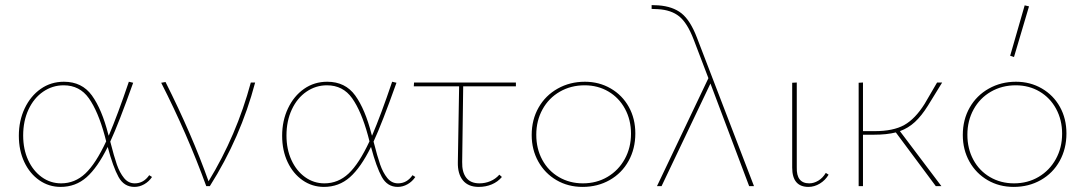

<svg xmlns="http://www.w3.org/2000/svg" viewBox="-20 -731 4257 754"><path d="M577 -36Q565 -18 546.5 -7.5Q528 3 508 3Q467 3 445.5 -36Q424 -75 403 -154Q363 -73 320 -35Q277 3 218 3Q172 3 134.5 -23Q97 -49 75.5 -94.5Q54 -140 54 -198Q54 -257 77 -305.5Q100 -354 140 -382Q180 -410 231 -410Q302 -410 341 -356Q380 -302 405 -204L407 -198Q442 -280 486 -410L503 -406Q446 -246 413 -175Q428 -116 439 -84.5Q450 -53 467 -32Q484 -11 509 -11Q544 -11 566 -43ZM397 -176 391 -199Q365 -294 329 -345Q293 -396 230 -396Q186 -396 149.5 -371Q113 -346 92 -301Q71 -256 71 -199Q71 -145 90.5 -102.5Q110 -60 144 -35.5Q178 -11 220 -11Q274 -11 315 -49.5Q356 -88 397 -176Z M982 -407Q925 -191 804 0H790Q715 -206 613 -406L630 -409Q734 -202 799 -19Q909 -199 965 -407Z M1611 -36Q1599 -18 1580.5 -7.5Q1562 3 1542 3Q1501 3 1479.5 -36Q1458 -75 1437 -154Q1397 -73 1354 -35Q1311 3 1252 3Q1206 3 1168.5 -23Q1131 -49 1109.5 -94.5Q1088 -140 1088 -198Q1088 -257 1111 -305.5Q1134 -354 1174 -382Q1214 -410 1265 -410Q1336 -410 1375 -356Q1414 -302 1439 -204L1441 -198Q1476 -280 1520 -410L1537 -406Q1480 -246 1447 -175Q1462 -116 1473 -84.5Q1484 -53 1501 -32Q1518 -11 1543 -11Q1578 -11 1600 -43ZM1431 -176 1425 -199Q1399 -294 1363 -345Q1327 -396 1264 -396Q1220 -396 1183.5 -371Q1147 -346 1126 -301Q1105 -256 1105 -199Q1105 -145 1124.5 -102.5Q1144 -60 1178 -35.5Q1212 -11 1254 -11Q1308 -11 1349 -49.5Q1390 -88 1431 -176Z M1795 -95Q1794 -55 1811 -33Q1828 -11 1863 -11Q1885 -11 1905.5 -19.5Q1926 -28 1941 -45L1951 -36Q1935 -17 1911.5 -7Q1888 3 1860 3Q1819 3 1798 -22.5Q1777 -48 1778 -94L1783 -392H1605L1606 -407H2006V-392H1799Z M2068 -201Q2068 -261 2095 -308.5Q2122 -356 2170 -383Q2218 -410 2277 -410Q2333 -410 2378.5 -383.5Q2424 -357 2449.5 -311Q2475 -265 2475 -207Q2475 -147 2448.5 -99Q2422 -51 2374.5 -24Q2327 3 2268 3Q2211 3 2165.5 -23.5Q2120 -50 2094 -96.5Q2068 -143 2068 -201ZM2458 -206Q2458 -260 2434.5 -303.5Q2411 -347 2369.5 -371.5Q2328 -396 2276 -396Q2222 -396 2178.5 -371Q2135 -346 2110.5 -301.5Q2086 -257 2086 -202Q2086 -147 2109.5 -103.5Q2133 -60 2175 -35.5Q2217 -11 2269 -11Q2323 -11 2366 -36.5Q2409 -62 2433.5 -106.5Q2458 -151 2458 -206Z M2922 0 2770 -403 2578 0H2560L2762 -424L2704 -576Q2679 -641 2647.5 -666.5Q2616 -692 2564 -695L2539 -696V-711L2565 -710Q2622 -706 2656.5 -678.5Q2691 -651 2717 -583L2941 0Z M3091 -73V-406L3109 -407V-74Q3107 -11 3158 -11Q3176 -11 3193.5 -21.5Q3211 -32 3223 -52L3234 -45Q3221 -23 3199.5 -10Q3178 3 3155 3Q3091 3 3091 -73Z M3514 -216 3677 0H3655L3498 -211Q3462 -202 3413 -202H3369V0H3352V-406L3369 -407V-216H3415Q3488 -216 3531 -240Q3574 -264 3611 -323L3660 -407H3680L3624 -316Q3599 -276 3573 -252Q3547 -228 3514 -216Z M3761 -201Q3761 -261 3788 -308.5Q3815 -356 3863 -383Q3911 -410 3970 -410Q4026 -410 4071.5 -383.5Q4117 -357 4142.5 -311Q4168 -265 4168 -207Q4168 -147 4141.5 -99Q4115 -51 4067.5 -24Q4020 3 3961 3Q3904 3 3858.5 -23.5Q3813 -50 3787 -96.5Q3761 -143 3761 -201ZM4151 -206Q4151 -260 4127.5 -303.5Q4104 -347 4062.5 -371.5Q4021 -396 3969 -396Q3915 -396 3871.5 -371Q3828 -346 3803.5 -301.5Q3779 -257 3779 -202Q3779 -147 3802.5 -103.5Q3826 -60 3868 -35.5Q3910 -11 3962 -11Q4016 -11 4059 -36.5Q4102 -62 4126.5 -106.5Q4151 -151 4151 -206ZM3947 -512 4004 -710 4021 -706 3962 -507Z"/></svg>

Font: Ysabeau Thin
Style: Regular
Weight: 200
Designer: Christian Thalmann (Catharsis Fonts)
Version: Version 0.003